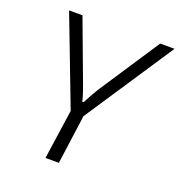

<svg xmlns="http://www.w3.org/2000/svg" viewBox="-126 -797 846 903"><g transform="rotate(20 297.5 -345.0)"><path d="M595 -690 297 -240H239L67 -690H134L249 -382Q255 -365 261.5 -346Q268 -327 272 -308H279Q288 -326 300 -347Q312 -368 322 -385L523 -690ZM307 -291 267 0H200L242 -291Z"/></g></svg>

Font: Exo 2 Light
Style: Italic
Weight: 300
Italic angle: -8°
Designer: Natanael Gama
Foundry: Natanael Gama
Version: Version 2.010